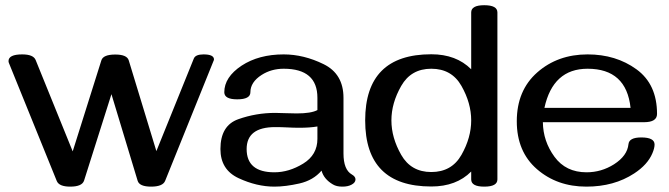

<svg xmlns="http://www.w3.org/2000/svg" viewBox="-20 -694 2529 726"><path d="M551.3 11.7Q507.3 11.7 500.5 -10.3L401.4 -337.9L297.9 -11.2Q290.5 11.7 245.6 11.7Q203.6 11.7 194.8 -9.3L14.2 -454.6Q12.2 -459 12.2 -462.9Q12.2 -488.3 64 -488.3Q106 -488.3 114.7 -467.3L254.9 -121.6L363.3 -465.8Q370.1 -487.8 416 -487.8Q460 -487.8 466.8 -465.8L571.3 -122.6L712.9 -472.7Q719.2 -488.3 749.5 -488.3Q789.1 -488.3 789.1 -469.2Q789.1 -466.8 787.1 -462.9L604.5 -10.3Q595.7 11.7 551.3 11.7Z M1274.4 11.7Q1252.4 11.7 1238.8 3.4Q1204.6 -16.6 1195.8 -48.8Q1164.6 -12.2 1112.1 -0.2Q1059.6 11.7 1017.6 11.7Q950.7 11.7 882.1 -20.3Q813.5 -52.2 813.5 -130.4Q813.5 -219.2 880.9 -243.2Q948.2 -267.1 1020.5 -267.1Q1036.1 -267.1 1058.8 -266.1Q1081.5 -265.1 1101.6 -265.1Q1156.7 -265.1 1180.2 -277.8V-324.2Q1180.2 -434.1 1052.7 -434.1Q1005.9 -434.1 969.2 -410.6Q926.8 -383.3 926.8 -345.2Q926.8 -318.4 877 -318.4Q828.1 -318.4 828.1 -345.2Q828.1 -402.3 893.6 -445.8Q958.5 -488.3 1052.7 -488.3Q1128.4 -488.3 1203.6 -451.4Q1278.8 -414.6 1278.8 -324.2V-113.8Q1278.8 -52.2 1310.5 -34.2Q1324.2 -26.4 1324.2 -15.6Q1324.2 -3.4 1309.1 4.4Q1295.9 11.7 1274.4 11.7ZM1017.6 -42.5Q1072.8 -42.5 1126.5 -75.4Q1180.2 -108.4 1180.2 -168.9V-215.8Q1152.3 -210.9 1111.8 -210.9Q1089.4 -210.9 1066.4 -212.2Q1043.5 -213.4 1020.5 -213.4Q912.6 -213.4 912.6 -130.4Q912.6 -42.5 1017.6 -42.5Z M1811 11.7Q1761.7 11.7 1761.7 -15.6V-45.4Q1705.6 11.2 1610.8 11.2Q1360.8 11.2 1360.8 -238.8Q1360.8 -488.8 1610.8 -488.8Q1705.1 -488.8 1761.7 -432.1V-647Q1761.7 -674.3 1811 -674.3Q1860.8 -674.3 1860.8 -647V-15.6Q1860.8 11.7 1811 11.7ZM1610.8 -43.5Q1688 -43.5 1724.9 -108.4Q1761.7 -173.3 1761.7 -238.8Q1761.7 -304.2 1724.9 -369.1Q1688 -434.1 1610.8 -434.1Q1534.2 -434.1 1497.1 -369.1Q1460 -304.2 1460 -238.8Q1460 -173.3 1497.1 -108.4Q1534.2 -43.5 1610.8 -43.5Z M2197.3 11.7Q2086.4 11.7 2010.3 -54.4Q1934.1 -120.6 1934.1 -235.4Q1934.1 -352.1 2011.5 -420.2Q2088.9 -488.3 2201.7 -488.3Q2309.1 -488.3 2386.7 -431.9Q2464.4 -375.5 2464.4 -263.2Q2464.4 -231.9 2415 -231.9H2032.7Q2033.7 -159.7 2076.7 -101.1Q2119.6 -42.5 2197.8 -42.5Q2253.9 -42.5 2301.8 -72.8Q2352.1 -105 2356.4 -148.9Q2358.9 -174.3 2404.8 -174.3Q2455.1 -174.3 2455.1 -147.5Q2455.1 -133.8 2446.8 -114.3Q2428.7 -71.3 2377.9 -38.1Q2301.8 11.7 2197.3 11.7ZM2364.3 -286.1Q2348.6 -434.1 2201.7 -434.1Q2070.8 -434.1 2038.6 -286.1Z"/></svg>

Font: Gayathri
Style: Bold
Weight: 700
Designer: Binoy Dominic <binoy.domenic@gmail.com>
Foundry: SMC
Version: Version 1.000